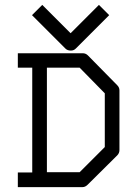

<svg xmlns="http://www.w3.org/2000/svg" viewBox="-20 -815 532 786"><path d="M406 -774 427 -753 290 -616Q282 -608 270 -608Q256 -608 248 -616L111 -753L132 -774L153 -795L269 -679L385 -795ZM172 -110H306L409 -213V-433L306 -538H172ZM112 -538H53V-597H319Q331 -597 340 -588L460 -466Q469 -457 469 -445V-201Q469 -188 460 -179L339 -59Q329 -49 318 -49H53V-109H112Z"/></svg>

Font: IBM 3270 Semi-Condensed
Style: Condensed
Weight: 400
Monospace: yes
Version: Version 2.3.1